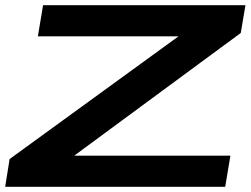

<svg xmlns="http://www.w3.org/2000/svg" viewBox="-26 -720 966 740"><path d="M-6 0 11 -107 662 -580H120L140 -700H920L902 -593L260 -120H862L842 0Z"/></svg>

Font: Georama Extra Expanded SemiBold
Style: Italic
Weight: 600
Width: 8
Italic angle: -9°
Designer: Jean-Baptiste Levee
Foundry: Production Type
Version: Version 1.000